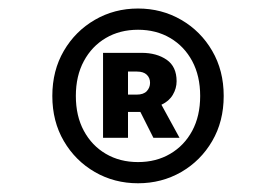

<svg xmlns="http://www.w3.org/2000/svg" viewBox="-20 -735 640 444"><path d="M299.2 -311.2Q244.4 -311.2 199.3 -337.2Q154.2 -363.3 127.6 -408.8Q101 -454.2 101 -513.1Q101 -571.9 127.6 -617.4Q154.2 -663 199.3 -689.1Q244.4 -715.3 299.2 -715.3Q353.9 -715.3 399.1 -689.1Q444.2 -663 470.7 -617.4Q497.3 -571.9 497.3 -513.1Q497.3 -454.2 470.7 -408.8Q444.2 -363.3 399.1 -337.2Q353.9 -311.2 299.2 -311.2ZM299.2 -360.2Q341.2 -360.2 373.6 -379.3Q406.1 -398.3 424.5 -432.5Q442.9 -466.7 442.9 -513.1Q442.9 -559.4 424.5 -593.7Q406.1 -628 373.6 -647.1Q341.2 -666.2 299.2 -666.2Q257.2 -666.2 224.7 -647.1Q192.3 -628 173.9 -593.7Q155.4 -559.4 155.4 -513.1Q155.4 -466.7 173.9 -432.5Q192.3 -398.3 224.7 -379.3Q257.2 -360.2 299.2 -360.2ZM218.3 -416.4V-612.8H307.4Q342.2 -612.8 365.3 -596.9Q388.4 -581 388.4 -547.2Q388.4 -530.6 379.7 -515.9Q371.1 -501.1 353.3 -492.8L395.1 -416.4H334.7L304.6 -476.2H276V-416.4ZM276 -516.2H296.1Q311.9 -516.2 319.5 -524.3Q327 -532.4 327 -543.5Q327 -554.9 319.4 -562.2Q311.8 -569.5 296.8 -569.5H276Z"/></svg>

Font: Source Code Pro ExtraLight
Style: Regular
Weight: 200
Monospace: yes
Designer: Paul D. Hunt, Teo Tuominen
Foundry: Adobe
Version: Version 1.026;hotconv 1.1.0;makeotfexe 2.6.0